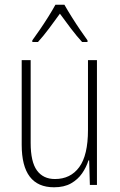

<svg xmlns="http://www.w3.org/2000/svg" viewBox="-20 -784 507 814"><path d="M391 -529V0H361L358 -104H355Q346 -75 328 -49Q310 -23 281 -6.5Q252 10 209 10Q72 10 72 -170V-529H110V-178Q110 -98 136.5 -61.5Q163 -25 213 -25Q279 -25 316 -75.5Q353 -126 353 -233V-529ZM253 -764Q266 -741 284.5 -711.5Q303 -682 321.5 -655Q340 -628 351 -613V-606H328Q305 -631 280 -664Q255 -697 234 -726Q214 -698 188.5 -664Q163 -630 141 -606H117V-613Q131 -632 149.5 -659Q168 -686 185.5 -714Q203 -742 215 -764Z"/></svg>

Font: Noto Sans Thai Cond ExtLt
Style: Regular
Weight: 200
Width: 3
Designer: Monotype Design Team
Foundry: Monotype Imaging Inc.
Version: Version 2.002; ttfautohint (v1.8.4.7-5d5b)